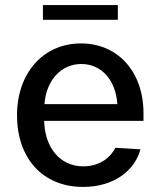

<svg xmlns="http://www.w3.org/2000/svg" viewBox="-20 -725 630 756"><path d="M307 11C434 11 512 -58 533 -137L434 -143C419 -111 378 -70 308 -70C214 -70 156 -147 154 -249H545V-279C545 -444 443 -554 299 -554C149 -554 47 -436 47 -271C47 -103 147 11 307 11ZM149 -647H444V-705H149ZM155 -315C162 -408 220 -473 300 -473C381 -473 436 -408 442 -315Z"/></svg>

Font: Wafeq Medium
Style: Regular
Weight: 500
Designer: Rasmus Andersson & Azza Alameddine
Foundry: Google & TypeTogether
Version: Version 3.000;January 28, 2025;FontCreator 15.0.0.3014 64-bi